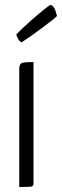

<svg xmlns="http://www.w3.org/2000/svg" viewBox="-20 -748 248 768"><path d="M67 -579Q62 -579 56.5 -586.5Q51 -594 48 -602L45 -610Q70 -636 103 -665Q136 -694 157.5 -711Q179 -728 181 -728Q198 -728 208 -684Q200 -675 152 -639Q104 -603 67 -579ZM114 -14Q114 -4 106.5 -2Q99 0 57 0V-473Q57 -492 67.5 -496Q78 -500 114 -500Z"/></svg>

Font: Yanone Kaffeesatz Light
Style: Regular
Weight: 300
Designer: Yanone (Cyrillic: Daniel Pouzeot)
Foundry: Yanone
Version: Version 1.003;PS 001.003;hotconv 1.0.88;makeotf.lib2.5.64775